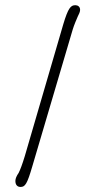

<svg xmlns="http://www.w3.org/2000/svg" viewBox="-20 -720 372 749"><path d="M40 -14.2C40 2.4 48.8 9.3 60.1 9.3C78.1 9.3 85.9 -2 106.4 -72.3L263.7 -605C269 -622.6 278.8 -645 283.2 -655.3C288.1 -664.6 292.5 -674.3 292.5 -681.6C292.5 -694.3 283.2 -699.7 273.9 -699.7C256.3 -699.7 246.1 -689.9 226.6 -624.5L76.7 -110.8C66.9 -78.6 59.1 -58.1 52.7 -45.4C44.9 -34.2 40 -23.4 40 -14.2Z"/></svg>

Font: Limelight
Style: Regular
Weight: 400
Designer: Nicole Fally
Foundry: Nicole Fally
Version: Version 1.002